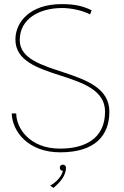

<svg xmlns="http://www.w3.org/2000/svg" viewBox="-20 -730 601 934"><path d="M240 184C274 156 301 123 301 86C301 76 293 71 286 71C277 71 271 77 271 85C271 93 274 99 284 101H286C286 101 280 141 224 173ZM37 -178C40 -89 118 11 273 11C444 11 512 -72 512 -187C512 -411 76 -352 76 -535C76 -639 172 -691 282 -691C325 -691 379 -680 418 -660L426 -680C386 -699 349 -710 280 -710C125 -710 55 -622 55 -538C55 -329 491 -397 491 -187C491 -54 391 -7 272 -7C124 -7 59 -107 59 -178Z"/></svg>

Font: Advent Pro
Style: Thin
Weight: 100
Designer: Andreas Kalpakidis
Foundry: Andreas Kalpakidis
Version: Version 2.002 2007